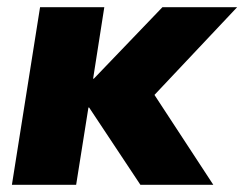

<svg xmlns="http://www.w3.org/2000/svg" viewBox="-20 -512 677 532"><path d="M13 0 91 -492H269L238 -294H240L430 -492H637L408 -249L571 0H369L227 -214H225L191 0Z"/></svg>

Font: Nunito Sans Black
Style: Italic
Weight: 900
Italic angle: -9°
Designer: Vernon Adams
Foundry: Vernon Adams
Version: Version 3.006; ttfautohint (v1.8.3)